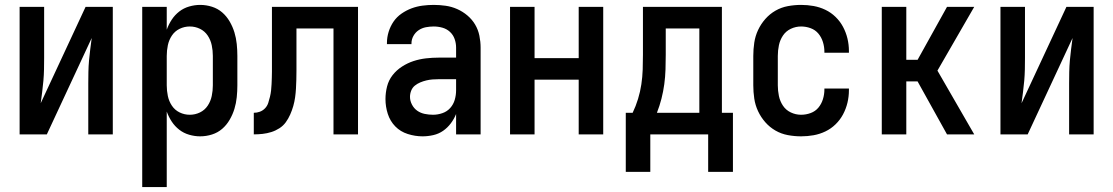

<svg xmlns="http://www.w3.org/2000/svg" viewBox="-20 -548 4540 783"><path d="M60 0V-520H160V-312Q160 -289 159.5 -265.5Q159 -242 157 -219Q155 -196 152 -173Q149 -150 146 -127L329 -520H440V0H340V-208Q340 -231 340.5 -254.5Q341 -278 343 -301Q345 -324 348 -347Q351 -370 354 -393L171 0Z M560 215V-520H660V-427Q668 -449 680.5 -468Q693 -487 711 -501Q729 -515 751.5 -521.5Q774 -528 796 -528Q821 -528 844.5 -520.5Q868 -513 886 -497.5Q904 -482 916.5 -460.5Q929 -439 936 -416Q943 -393 945.5 -368.5Q948 -344 948 -320V-200Q948 -176 945.5 -151.5Q943 -127 936 -104Q929 -81 916.5 -59.5Q904 -38 886 -22.5Q868 -7 844.5 0.5Q821 8 796 8Q774 8 751.5 1.5Q729 -5 711 -19Q693 -33 680.5 -52Q668 -71 660 -93V215ZM754 -80Q776 -80 795.5 -89.5Q815 -99 827 -117Q839 -135 843.5 -156.5Q848 -178 848 -200V-320Q848 -342 843.5 -363.5Q839 -385 827 -403Q815 -421 795.5 -430.5Q776 -440 754 -440Q732 -440 712.5 -430.5Q693 -421 681 -403Q669 -385 664.5 -363.5Q660 -342 660 -320V-200Q660 -178 664.5 -156.5Q669 -135 681 -117Q693 -99 712.5 -89.5Q732 -80 754 -80Z M1015 0V-88Q1028 -88 1040 -92.5Q1052 -97 1061 -106.5Q1070 -116 1074 -128.5Q1078 -141 1081 -153.5Q1084 -166 1085.5 -179Q1087 -192 1087.5 -205Q1088 -218 1088.5 -230.5Q1089 -243 1089 -256V-520H1440V0H1340V-432H1189V-260Q1189 -241 1188.5 -223Q1188 -205 1187 -187Q1186 -169 1183.5 -151Q1181 -133 1176 -115.5Q1171 -98 1163.5 -81Q1156 -64 1145.5 -49.5Q1135 -35 1119.5 -25Q1104 -15 1086.5 -9.5Q1069 -4 1051 -2Q1033 0 1015 0Z M1703 8Q1673 8 1643 -1.5Q1613 -11 1592 -32.5Q1571 -54 1561.5 -83.5Q1552 -113 1552 -144Q1552 -170 1558.5 -195.5Q1565 -221 1581 -241.5Q1597 -262 1619.5 -276.5Q1642 -291 1666.5 -299Q1691 -307 1717 -310Q1743 -313 1769 -313H1840V-354Q1840 -372 1834 -389Q1828 -406 1815 -418Q1802 -430 1784.5 -435Q1767 -440 1749 -440Q1733 -440 1717 -437Q1701 -434 1687.5 -425Q1674 -416 1666 -401.5Q1658 -387 1658 -371V-368H1558V-373Q1558 -396 1565 -418.5Q1572 -441 1585 -460Q1598 -479 1617.5 -492.5Q1637 -506 1658.5 -514Q1680 -522 1703 -525Q1726 -528 1749 -528Q1773 -528 1797.5 -524.5Q1822 -521 1844.5 -511Q1867 -501 1886 -485Q1905 -469 1917.5 -448Q1930 -427 1935 -402.5Q1940 -378 1940 -354V0H1840V-83Q1832 -63 1818.5 -45Q1805 -27 1787 -14.5Q1769 -2 1747 3Q1725 8 1703 8ZM1746 -80Q1765 -80 1784 -86.5Q1803 -93 1816 -107.5Q1829 -122 1834.5 -141Q1840 -160 1840 -180V-225H1769Q1756 -225 1743.5 -224Q1731 -223 1718.5 -220Q1706 -217 1694 -212Q1682 -207 1672 -199Q1662 -191 1657 -178.5Q1652 -166 1652 -153Q1652 -137 1660 -121.5Q1668 -106 1681.5 -96.5Q1695 -87 1712 -83.5Q1729 -80 1746 -80Z M2060 0V-520H2160V-311H2340V-520H2440V0H2340V-223H2160V0Z M2868 153V0H2632V153H2532V-88H2560Q2573 -115 2582 -144.5Q2591 -174 2595.5 -204Q2600 -234 2601 -264.5Q2602 -295 2602 -325V-520H2924V-88H2969V153ZM2832 -88V-432H2695V-325Q2695 -295 2694 -264.5Q2693 -234 2689 -204.5Q2685 -175 2677.5 -145.5Q2670 -116 2659 -88Z M3247 8Q3220 8 3193 3Q3166 -2 3142.5 -15.5Q3119 -29 3101 -49.5Q3083 -70 3071.5 -94.5Q3060 -119 3056 -146Q3052 -173 3052 -200V-320Q3052 -347 3056 -374Q3060 -401 3071.5 -425.5Q3083 -450 3101 -470.5Q3119 -491 3142.5 -504.5Q3166 -518 3193 -523Q3220 -528 3247 -528Q3273 -528 3298 -523.5Q3323 -519 3346 -508Q3369 -497 3387.5 -479Q3406 -461 3418 -438.5Q3430 -416 3436 -391Q3442 -366 3442 -340V-333H3342V-337Q3342 -357 3336 -376.5Q3330 -396 3317.5 -411Q3305 -426 3286 -433Q3267 -440 3247 -440Q3225 -440 3205 -430.5Q3185 -421 3173 -403Q3161 -385 3156.5 -363.5Q3152 -342 3152 -320V-200Q3152 -178 3156.5 -156.5Q3161 -135 3173 -117Q3185 -99 3205 -89.5Q3225 -80 3247 -80Q3267 -80 3286 -87Q3305 -94 3317.5 -109Q3330 -124 3336 -143.5Q3342 -163 3342 -183V-187H3442V-180Q3442 -154 3436 -129Q3430 -104 3418 -81.5Q3406 -59 3387.5 -41Q3369 -23 3346 -12Q3323 -1 3298 3.5Q3273 8 3247 8Z M3576 0V-520H3676V-304H3722L3842 -520H3953L3803 -260L3953 0H3842L3722 -216H3676V0Z M4060 0V-520H4160V-312Q4160 -289 4159.5 -265.5Q4159 -242 4157 -219Q4155 -196 4152 -173Q4149 -150 4146 -127L4329 -520H4440V0H4340V-208Q4340 -231 4340.5 -254.5Q4341 -278 4343 -301Q4345 -324 4348 -347Q4351 -370 4354 -393L4171 0Z"/></svg>

Font: Iosevka Semibold
Style: Regular
Weight: 600
Monospace: yes
Designer: Belleve Invis
Foundry: Belleve Invis
Version: Version 33.2.3; ttfautohint (v1.8.4)